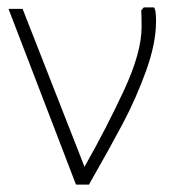

<svg xmlns="http://www.w3.org/2000/svg" viewBox="-20 -500 464 518"><path d="M208 -50Q268 -156 315 -257.5Q362 -359 362 -427Q362 -463 361 -472L368 -480H395Q401 -476 401 -443Q401 -383 374 -308.5Q347 -234 311.5 -167Q276 -100 220 -2H185L3 -476H41Z"/></svg>

Font: Gmarket Sans TTF Light
Style: Regular
Weight: 300
Designer: Creative Director : Sungho Lee; Art Director : Kiwoong Choi; Project Manager : Sori Yang, Jongwook Yoon; Font Designer :
Foundry: Sandoll Inc.
Version: Version 1.000;hotconv 1.0.109;makeotfexe 2.5.65596